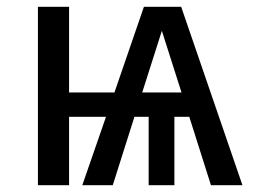

<svg xmlns="http://www.w3.org/2000/svg" viewBox="-20 -547 746 567"><path d="M696 0H603L539 -202H495V0H419V-202H377L313 0H223L293 -202H184V0H92V-527H184V-274H318L405 -527H515ZM516 -274 458 -456 400 -274Z"/></svg>

Font: Trujillo
Style: Regular
Weight: 400
Designer: Fira Sans original fonts by bBox Type GmbH, Carrois Corporate GbR, & Edenspiekermann AG / Changes by Cristiano Sobral
Foundry: Fira Sans original fonts by bBox Type GmbH, Carrois Corporate GbR, & Edenspiekermann AG / Changes by Cristiano Sobral
Version: Version 4.301;October 17, 2021;FontCreator 14.0.0.2814 64-bi